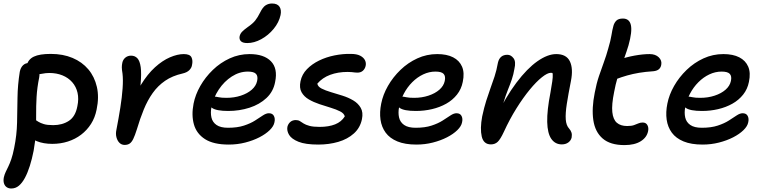

<svg xmlns="http://www.w3.org/2000/svg" viewBox="-35 -816 4363 1097"><path d="M264 6Q213 6 175 -9.5Q137 -25 117.5 -50.5Q98 -76 103 -105Q106 -119 116.5 -129.5Q127 -140 142 -140Q154 -140 163 -134Q172 -128 184 -120.5Q196 -113 215.5 -107Q235 -101 269 -101Q321 -101 358.5 -125.5Q396 -150 407 -209Q416 -251 408 -286Q400 -321 377.5 -346.5Q355 -372 321.5 -385.5Q288 -399 247 -399Q226 -399 204.5 -394.5Q183 -390 163 -390Q148 -390 137 -397Q126 -404 121 -416.5Q116 -429 118 -443Q126 -477 158.5 -492.5Q191 -508 255 -508Q325 -508 379.5 -485Q434 -462 469.5 -420Q505 -378 518.5 -319.5Q532 -261 517 -190Q508 -144 485 -108Q462 -72 428.5 -46.5Q395 -21 353 -7.5Q311 6 264 6ZM29 261Q15 261 4 254Q-7 247 -12 232.5Q-17 218 -13 197Q-9 180 -2.5 166.5Q4 153 12.5 135.5Q21 118 29.5 93.5Q38 69 46 29Q61 -44 62.5 -115.5Q64 -187 65 -259Q66 -331 78 -406Q83 -430 96.5 -443Q110 -456 130 -456Q150 -456 165 -444.5Q180 -433 186.5 -414.5Q193 -396 189 -374Q177 -315 174 -262Q171 -209 171.5 -158.5Q172 -108 169.5 -58Q167 -8 157 46Q148 92 135.5 131.5Q123 171 107.5 200Q92 229 73 245Q54 261 29 261Z M677 12Q660 12 648 0.5Q636 -11 630.5 -31Q625 -51 630 -74Q643 -141 652.5 -201Q662 -261 665.5 -311Q669 -361 665 -395Q661 -419 661 -431.5Q661 -444 664 -458Q668 -476 681.5 -487Q695 -498 714 -498Q736 -498 750 -483Q764 -468 769 -432Q774 -396 768 -332Q762 -268 744 -172L703 -182Q732 -269 770 -331Q808 -393 850.5 -431.5Q893 -470 936 -488.5Q979 -507 1015 -507Q1050 -507 1059 -488.5Q1068 -470 1062 -444Q1060 -429 1047 -415.5Q1034 -402 1008 -396Q950 -383 908.5 -354.5Q867 -326 837.5 -284.5Q808 -243 786.5 -190.5Q765 -138 747 -77Q736 -42 726.5 -22.5Q717 -3 705.5 4.5Q694 12 677 12Z M1272 10Q1185 10 1136.5 -21Q1088 -52 1073 -105Q1058 -158 1071 -224Q1081 -275 1109.5 -325Q1138 -375 1181 -416.5Q1224 -458 1277.5 -482.5Q1331 -507 1391 -507Q1473 -507 1513 -466Q1553 -425 1537 -348Q1527 -293 1487.5 -256Q1448 -219 1390.5 -200.5Q1333 -182 1269 -182Q1201 -182 1176.5 -199.5Q1152 -217 1156 -239Q1159 -251 1166.5 -257.5Q1174 -264 1189 -264Q1199 -264 1214.5 -260.5Q1230 -257 1259 -257Q1303 -257 1341 -269.5Q1379 -282 1403.5 -303.5Q1428 -325 1434 -353Q1440 -380 1428 -393.5Q1416 -407 1381 -407Q1333 -407 1289.5 -379Q1246 -351 1215 -304.5Q1184 -258 1173 -203Q1167 -172 1173 -145Q1179 -118 1202 -102Q1225 -86 1268 -86Q1321 -86 1359 -98.5Q1397 -111 1422.5 -127.5Q1448 -144 1467 -156.5Q1486 -169 1501 -169Q1522 -169 1530 -153.5Q1538 -138 1533 -117Q1529 -95 1506 -72.5Q1483 -50 1447 -31.5Q1411 -13 1366 -1.5Q1321 10 1272 10ZM1378 -570Q1352 -570 1341.5 -580.5Q1331 -591 1334 -608Q1337 -623 1348 -634.5Q1359 -646 1380 -661Q1409 -681 1423 -698.5Q1437 -716 1451 -744Q1466 -775 1482.5 -785.5Q1499 -796 1519 -796Q1550 -796 1562 -777.5Q1574 -759 1568 -730Q1559 -688 1528.5 -651Q1498 -614 1457.5 -592Q1417 -570 1378 -570Z M1784 10Q1710 10 1670.5 -6Q1631 -22 1617 -45Q1603 -68 1607 -91Q1611 -108 1623.5 -119Q1636 -130 1655 -130Q1669 -130 1678.5 -124Q1688 -118 1699.5 -110.5Q1711 -103 1732.5 -97Q1754 -91 1791 -91Q1843 -91 1879.5 -105.5Q1916 -120 1935 -151Q1931 -168 1908.5 -179.5Q1886 -191 1854.5 -200.5Q1823 -210 1790 -221Q1757 -232 1729.5 -248Q1702 -264 1688 -289Q1674 -314 1682 -352Q1690 -391 1718.5 -420.5Q1747 -450 1788 -470Q1829 -490 1876.5 -499.5Q1924 -509 1969 -508Q2003 -508 2022.5 -498Q2042 -488 2050 -472.5Q2058 -457 2054 -439Q2050 -422 2038 -411.5Q2026 -401 2007 -401Q1999 -401 1991.5 -402Q1984 -403 1974.5 -404Q1965 -405 1951 -405Q1896 -405 1851.5 -388.5Q1807 -372 1778 -338Q1781 -321 1802.5 -310Q1824 -299 1856 -289.5Q1888 -280 1921.5 -269.5Q1955 -259 1983 -242.5Q2011 -226 2026 -200Q2041 -174 2033 -135Q2023 -86 1987 -53.5Q1951 -21 1898 -5.5Q1845 10 1784 10Z M2344 10Q2279 10 2235.5 -8Q2192 -26 2168.5 -58Q2145 -90 2139 -132.5Q2133 -175 2143 -224Q2153 -275 2181.5 -325Q2210 -375 2253 -416.5Q2296 -458 2349.5 -482.5Q2403 -507 2463 -507Q2518 -507 2554 -488.5Q2590 -470 2605 -435Q2620 -400 2609 -348Q2601 -307 2576 -275.5Q2551 -244 2514.5 -223.5Q2478 -203 2433.5 -192.5Q2389 -182 2341 -182Q2273 -182 2248.5 -199.5Q2224 -217 2228 -239Q2231 -251 2238.5 -257.5Q2246 -264 2261 -264Q2271 -264 2286.5 -260.5Q2302 -257 2331 -257Q2375 -257 2413 -269.5Q2451 -282 2475.5 -303.5Q2500 -325 2506 -353Q2512 -380 2500 -393.5Q2488 -407 2453 -407Q2417 -407 2383 -391Q2349 -375 2320.5 -346.5Q2292 -318 2272.5 -281Q2253 -244 2245 -203Q2239 -172 2245 -145Q2251 -118 2274 -102Q2297 -86 2340 -86Q2393 -86 2431 -98.5Q2469 -111 2494.5 -127.5Q2520 -144 2539 -156.5Q2558 -169 2573 -169Q2594 -169 2602 -153.5Q2610 -138 2605 -117Q2601 -95 2578 -72.5Q2555 -50 2519 -31.5Q2483 -13 2438 -1.5Q2393 10 2344 10Z M3175 9Q3137 9 3115 -22.5Q3093 -54 3091.5 -119.5Q3090 -185 3110 -287Q3117 -327 3120.5 -351.5Q3124 -376 3123 -391Q3122 -406 3116 -415.5Q3110 -425 3100 -435Q3122 -436 3136 -428.5Q3150 -421 3155.5 -405.5Q3161 -390 3155 -364Q3145 -386 3135.5 -393Q3126 -400 3112 -400Q3093 -400 3061 -374.5Q3029 -349 2991.5 -303.5Q2954 -258 2915.5 -196.5Q2877 -135 2844 -63Q2824 -20 2808.5 -5.5Q2793 9 2770 9Q2728 9 2717.5 -36Q2707 -81 2720 -151Q2731 -202 2743 -240Q2755 -278 2767 -311Q2779 -344 2790.5 -378.5Q2802 -413 2810 -458Q2815 -480 2828.5 -491.5Q2842 -503 2864 -503Q2884 -503 2899 -483.5Q2914 -464 2904 -422Q2899 -391 2889.5 -363Q2880 -335 2867 -303Q2854 -271 2841 -227.5Q2828 -184 2817 -123L2796 -141Q2854 -262 2915.5 -343.5Q2977 -425 3035.5 -466Q3094 -507 3143 -507Q3201 -507 3221 -465.5Q3241 -424 3227 -353Q3212 -277 3203.5 -222.5Q3195 -168 3197.5 -133.5Q3200 -99 3217 -81Q3226 -71 3230 -59Q3234 -47 3231 -30Q3227 -13 3212 -2Q3197 9 3175 9Z M3533 13Q3452 13 3408.5 -24.5Q3365 -62 3355 -129.5Q3345 -197 3363 -286Q3373 -339 3387 -380.5Q3401 -422 3415 -460Q3429 -498 3440 -538Q3454 -585 3458.5 -614.5Q3463 -644 3470 -669Q3475 -687 3487 -698.5Q3499 -710 3524 -710Q3561 -710 3569.5 -673Q3578 -636 3556 -557Q3545 -521 3534 -490.5Q3523 -460 3512.5 -430.5Q3502 -401 3492 -367.5Q3482 -334 3474 -291Q3459 -218 3463.5 -175.5Q3468 -133 3489.5 -114.5Q3511 -96 3548 -96Q3573 -96 3587 -101Q3601 -106 3612.5 -111Q3624 -116 3637 -116Q3656 -116 3664 -101Q3672 -86 3668 -67Q3661 -31 3626 -9Q3591 13 3533 13ZM3483 -363Q3449 -349 3434.5 -362Q3420 -375 3425 -399Q3429 -423 3443.5 -441.5Q3458 -460 3503 -475Q3544 -490 3591.5 -498.5Q3639 -507 3677 -507Q3710 -507 3729 -488.5Q3748 -470 3743 -445Q3740 -429 3729 -420Q3718 -411 3698 -409Q3652 -406 3616.5 -400Q3581 -394 3549 -385Q3517 -376 3483 -363Z M3979 10Q3914 10 3870.5 -8Q3827 -26 3803.5 -58Q3780 -90 3774 -132.5Q3768 -175 3778 -224Q3788 -275 3816.5 -325Q3845 -375 3888 -416.5Q3931 -458 3984.5 -482.5Q4038 -507 4098 -507Q4153 -507 4189 -488.5Q4225 -470 4240 -435Q4255 -400 4244 -348Q4236 -307 4211 -275.5Q4186 -244 4149.5 -223.5Q4113 -203 4068.5 -192.5Q4024 -182 3976 -182Q3908 -182 3883.5 -199.5Q3859 -217 3863 -239Q3866 -251 3873.5 -257.5Q3881 -264 3896 -264Q3906 -264 3921.5 -260.5Q3937 -257 3966 -257Q4010 -257 4048 -269.5Q4086 -282 4110.5 -303.5Q4135 -325 4141 -353Q4147 -380 4135 -393.5Q4123 -407 4088 -407Q4052 -407 4018 -391Q3984 -375 3955.5 -346.5Q3927 -318 3907.5 -281Q3888 -244 3880 -203Q3874 -172 3880 -145Q3886 -118 3909 -102Q3932 -86 3975 -86Q4028 -86 4066 -98.5Q4104 -111 4129.5 -127.5Q4155 -144 4174 -156.5Q4193 -169 4208 -169Q4229 -169 4237 -153.5Q4245 -138 4240 -117Q4236 -95 4213 -72.5Q4190 -50 4154 -31.5Q4118 -13 4073 -1.5Q4028 10 3979 10Z"/></svg>

Font: Shantell Sans Medium
Style: Italic
Weight: 500
Italic angle: -11°
Designer: Stephen Nixon, Anya Danilova, Shantell Martin
Foundry: Arrow Type
Version: Version 1.011;[c5ecc13dd]